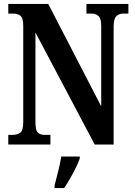

<svg xmlns="http://www.w3.org/2000/svg" viewBox="-20 -734 684 975"><path d="M22 0V-49H43Q69 -49 83.5 -60.5Q98 -72 98 -116V-602Q98 -643 83.5 -654Q69 -665 49 -665H22V-714H225L494 -194V-602Q494 -640 480 -652.5Q466 -665 446 -665H419V-714H632V-665H606Q584 -665 570.5 -651.5Q557 -638 557 -598V0H461L160 -569V-116Q160 -72 172 -60.5Q184 -49 208 -49H236V0ZM257 208Q265 176 275.5 135.5Q286 95 291 61H385V71Q378 92 364.5 119Q351 146 335.5 173Q320 200 306 221H257Z"/></svg>

Font: Noto Serif Tamil ExtraCondensed
Style: Bold
Weight: 700
Width: 2
Designer: Indian Type Foundry, Tom Grace, and the Monotype Design Team
Foundry: Monotype Imaging Inc.
Version: Version 2.004; ttfautohint (v1.8.4.7-5d5b)